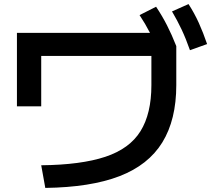

<svg xmlns="http://www.w3.org/2000/svg" viewBox="-20 -875 1040 941"><path d="M182 -65Q377 -67 496 -106.5Q615 -146 668.5 -232Q722 -318 722 -458V-601H182V-354H63V-714H815L844 -649V-458Q844 -288 775.5 -177Q707 -66 565.5 -11.5Q424 43 202 46ZM759 -614Q737 -671 714.5 -715Q692 -759 664 -801L745 -842Q775 -797 798.5 -751Q822 -705 844 -649ZM911 -629Q891 -686 870 -730.5Q849 -775 823 -819L904 -855Q933 -810 954.5 -762.5Q976 -715 995 -659Z"/></svg>

Font: M PLUS 1 Code SemiBold
Style: Regular
Weight: 600
Designer: Coji Morishita
Foundry: UNDERFOREST DESIGN
Version: Version 1.005